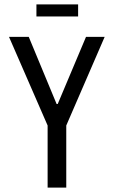

<svg xmlns="http://www.w3.org/2000/svg" viewBox="-20 -855 519 875"><path d="M197 0V-283L21 -687H111L238 -381H243L372 -687H457L282 -283V0ZM146 -780V-835H336V-780Z"/></svg>

Font: Archivo ExtraCondensed
Style: Regular
Weight: 400
Width: 2
Designer: Hector Gatti
Foundry: Omnibus-Type
Version: Version 2.001